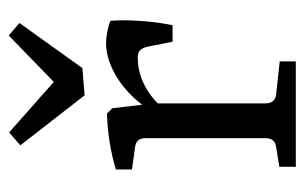

<svg xmlns="http://www.w3.org/2000/svg" viewBox="-146 -536 683 430"><g transform="rotate(-90 195.0 -321.5)"><path d="M167 -411 155 -423C116 -422 69 -415 30 -403V-367L80 -360C95 -358 100 -350 100 -336V-67C100 -53 93 -46 80 -44L36 -37V0H272V-36L199 -44C186 -45 178 -53 178 -67V-309C209 -340 246 -354 280 -354C295 -354 301 -348 305 -332L316 -276H353C362 -318 366 -374 363 -415C350 -421 327 -425 313 -425C260 -425 206 -386 175 -344ZM330 -643 226 -542 113 -642 84 -617 196 -473 257 -478 358 -619Z"/></g></svg>

Font: Yrsa
Style: Regular
Weight: 400
Designer: Anna Giedrys (Yrsa+Rasa design), David Brezina (Yrsa art-direction, Rasa art-direction, design)
Foundry: Rosetta Type Foundry
Version: Version 1.001;PS 1.1;hotconv 1.0.88;makeotf.lib2.5.647800